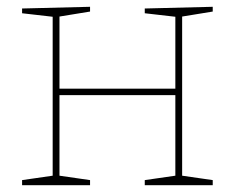

<svg xmlns="http://www.w3.org/2000/svg" viewBox="-20 -545 691 565"><path d="M45 0V-15L142 -29L135 -21V-502L141 -495L45 -506V-520L245 -525V-511L147 -495L155 -502V-278L147 -284H505L496 -278V-502L502 -495L406 -506V-520L606 -525V-511L508 -495L516 -502V-21L509 -29L606 -15V0H406V-15L503 -29L496 -21V-272L505 -265H147L155 -272V-21L148 -29L245 -15V0Z"/></svg>

Font: Bitter Thin
Style: Regular
Weight: 100
Designer: Sol Matas, and Bitter project Authors
Foundry: Sol Matas
Version: Version 2.002